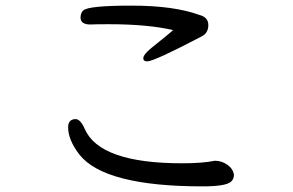

<svg xmlns="http://www.w3.org/2000/svg" viewBox="-20 -671 1040 682"><path d="M700 -9Q351 -9 262 -122Q222 -174 222 -219Q222 -247 248 -248Q266 -248 281 -213Q334 -91 627 -91Q700 -91 743 -100Q768 -100 788 -85.5Q808 -71 811 -50Q811 -35 800 -25Q780 -9 700 -9ZM503 -453Q489 -453 489 -464Q489 -477 517 -500Q584 -554 595 -564Q506 -585 366 -585Q319 -585 301 -584Q266 -584 266 -609Q267 -627 276 -634Q294 -651 447 -651Q598 -651 688 -618Q720 -610 720 -582Q720 -554 697 -542Q527 -453 503 -453Z"/></svg>

Font: LXGW WenKai Medium
Style: Regular
Weight: 500
Designer: LXGW / Fontworks Inc.
Foundry: LXGW / Fontworks Inc.
Version: Version 1.501; October 10, 2024